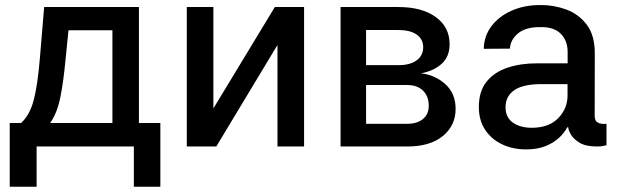

<svg xmlns="http://www.w3.org/2000/svg" viewBox="-20 -573 2416 751"><path d="M18.1 157.3V-92H62.5Q96.2 -122.5 111.7 -180.8Q127.1 -239 135.7 -342L152.7 -545.5H523.4V-92H607.2V157.3H503.6V0H123.2V157.3ZM176.1 -92H419.7V-454.5H247.9L236.5 -342Q228.7 -256 216.1 -193Q203.5 -130 176.1 -92Z M814.6 -148.8 1055 -545.5H1169.4V0H1065.3V-397L826 0H710.6V-545.5H814.6Z M1312.1 0V-545.5H1538.4Q1630.7 -545.5 1684.7 -506.2Q1738.6 -467 1738.6 -399.9Q1738.6 -351.9 1708.1 -323.9Q1677.6 -295.8 1627.1 -286.2Q1681.8 -279.8 1721.9 -243.8Q1762.1 -207.7 1762.1 -147Q1762.1 -82 1712.2 -41Q1662.3 0 1572.8 0ZM1411.9 -88.8H1572.8Q1612.2 -88.8 1634.6 -107.6Q1657 -126.4 1657 -158.7Q1657 -196.7 1634.6 -218.6Q1612.2 -240.4 1572.8 -240.4H1411.9ZM1411.9 -318.2H1539.4Q1584.2 -318.2 1609.7 -337Q1635.3 -355.8 1635.3 -388.5Q1635.3 -420.1 1609.6 -437.9Q1583.8 -455.6 1538.4 -455.6H1411.9Z M2037.6 11.4Q1985.8 11.4 1943.9 -8.5Q1902 -28.4 1877.5 -65.5Q1853 -102.6 1853 -154.5Q1853 -216.3 1883.5 -253.9Q1914.1 -291.5 1966.1 -308.6Q2018.1 -325.6 2082.4 -325.3H2200.3V-369.7Q2200.3 -413.7 2173.7 -440.7Q2147 -467.7 2095.5 -467Q2035.5 -467.7 2005.5 -441.8Q1975.5 -415.8 1974.8 -382.8L1872.2 -382.1Q1873.2 -432.2 1902.5 -470.9Q1931.8 -509.6 1981.9 -531.6Q2032 -553.6 2094.8 -553.3Q2146 -553.6 2194.6 -535.9Q2243.3 -518.1 2275 -476.6Q2306.8 -435 2306.5 -362.9L2306.1 -119Q2306.1 -99.4 2319.4 -93Q2332.7 -86.6 2350.9 -88.8H2352.3V-4.6Q2348.7 -4.6 2340 -2.3Q2331.3 0 2314.6 0Q2271.3 0 2247 -14.7Q2222.7 -29.5 2212.7 -47.4Q2202.8 -65.3 2202.8 -74.2V-74.9H2198.5Q2188.9 -55.4 2168.1 -35.3Q2147.4 -15.3 2115.1 -2Q2082.7 11.4 2037.6 11.4ZM2060 -73.2Q2126.8 -73.2 2163.4 -110.8Q2199.9 -148.4 2199.9 -198.9V-244H2098.4Q2025.9 -244 1991.7 -220.3Q1957.4 -196.7 1957.4 -153.4Q1957.4 -113.6 1986.2 -93.4Q2014.9 -73.2 2060 -73.2Z"/></svg>

Font: Inter Zeller Medium
Style: Regular
Weight: 500
Designer: Rasmus Andersson; Joe Bland
Foundry: zeller
Version: Version 3.015;git-dec3a8cb1